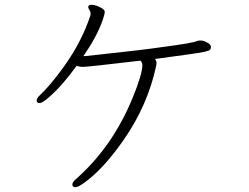

<svg xmlns="http://www.w3.org/2000/svg" viewBox="-20 -741 1040 801"><path d="M566 -488Q574 -480 574 -470Q574 -432 533 -332Q449 -128 297 6Q282 18 282 29Q282 40 294.5 40Q307 40 339 16Q415 -41 497 -159Q596 -302 631 -464Q633 -472 633 -480Q633 -486 627 -495Q714 -507 762 -513.5Q810 -520 831 -524.5Q852 -529 856 -533Q860 -537 860 -546Q860 -555 844.5 -563.5Q829 -572 817.5 -572Q806 -572 802 -570Q790 -562 652 -544Q604 -537 552 -531Q500 -525 427 -517Q354 -509 337 -507H328Q384 -588 408 -656Q417 -683 417 -691Q417 -699 406 -706Q381 -721 361 -721Q348 -721 348 -711Q348 -707 355 -696Q358 -692 358 -685Q358 -678 357 -676Q321 -568 250 -468Q219 -424 191.5 -392Q164 -360 148.5 -346Q133 -332 133 -321.5Q133 -311 145 -311Q157 -311 184 -335Q242 -386 300 -467Q309 -462 327.5 -462Q346 -462 566 -488Z"/></svg>

Font: LXGW WenKai Mono TC Light
Style: Regular
Weight: 300
Designer: LXGW / Fontworks Inc.
Foundry: LXGW / Fontworks Inc.
Version: Version 1.330